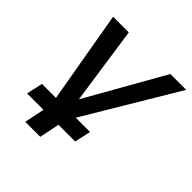

<svg xmlns="http://www.w3.org/2000/svg" viewBox="-182 -671 960 960"><g transform="rotate(45 297.5 -191.0)"><path d="M45 43 64 -43H163L78 -532H189L249 -119L483 -532H595L303 -43H404L385 43H267L245 150H139L161 43Z"/></g></svg>

Font: Geist Medium
Style: Italic
Weight: 500
Italic angle: -12°
Designer: Basement.studio, Andrés Briganti, Mateo Zaragoza
Foundry: Basement.studio, Vercel, Andrés Briganti, Guido Ferreyra, Mateo Zaragoza
Version: Version 1.500; ttfautohint (v1.8.4.7-5d5b)